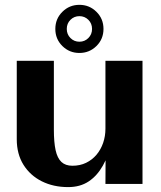

<svg xmlns="http://www.w3.org/2000/svg" viewBox="-20 -754 658 787"><path d="M259.2 12.9Q199 12.9 151.4 -10.8Q103.8 -34.6 76.2 -78.6Q48.7 -122.7 48.7 -183.3V-504.7H200.8V-222.5Q200.8 -171.3 207.9 -138.5Q215.1 -105.7 231.8 -90.1Q248.5 -74.6 276.7 -74.6Q308.1 -74.6 333 -86.7Q357.9 -98.8 375.7 -119.9Q393.4 -141.1 402.8 -168.5Q412.2 -195.9 412.2 -226.5V-504.7H564.1V0H412.2L413.6 -265.8L439.5 -171.7Q424.8 -116.3 401.4 -74.7Q377.9 -33.1 343.1 -10.1Q308.3 12.9 259.2 12.9ZM305.5 -536.9Q264.5 -536.9 235.7 -565.3Q206.8 -593.8 206.8 -635.4Q206.8 -677.1 235.7 -705.6Q264.5 -734.2 305.5 -734.2Q346.4 -734.2 375.3 -705.6Q404.2 -677.1 404.2 -635.4Q404.2 -593.8 375.3 -565.3Q346.4 -536.9 305.5 -536.9ZM305.5 -583Q327.1 -583 342.2 -598.1Q357.3 -613.2 357.3 -635.5Q357.3 -657.8 342.2 -672.8Q327.1 -687.8 305.5 -687.8Q283.9 -687.8 268.8 -672.8Q253.7 -657.8 253.7 -635.5Q253.7 -613.2 268.8 -598.1Q283.9 -583 305.5 -583Z"/></svg>

Font: Russolo 10pt ExtraLight
Style: Regular
Weight: 200
Designer: Micah Stupak-Hahn
Version: Version 1.000